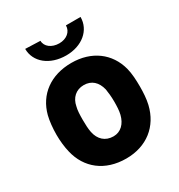

<svg xmlns="http://www.w3.org/2000/svg" viewBox="-167 -802 858 922"><g transform="rotate(-30 262.0 -341.5)"><path d="M266 8C380 8 461 -57 486 -162C493 -192 495 -226 495 -259C495 -294 493 -333 485 -363C459 -461 378 -522 266 -522C151 -522 69 -461 43 -361C36 -333 32 -295 32 -258C32 -225 36 -188 43 -160C67 -57 148 8 266 8ZM108 -691C108 -618 173 -565 264 -565C352 -565 415 -618 415 -691H334C334 -656 304 -632 264 -632C222 -632 191 -656 191 -688ZM177 -258C177 -286 178 -311 183 -329C191 -372 221 -400 264 -400C307 -400 335 -374 346 -329C349 -311 352 -286 352 -258C352 -233 351 -208 346 -188C335 -144 307 -115 266 -115C221 -115 191 -143 182 -188C178 -207 177 -233 177 -258Z"/></g></svg>

Font: Vanilla Cream Black
Style: Regular
Weight: 900
Designer: Jeremy Tribby, Jinavaṁso
Foundry: Tribby Type
Version: Version 1.422;Glyphs 3.1.2 (3151)